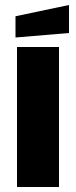

<svg xmlns="http://www.w3.org/2000/svg" viewBox="-20 -748 304 768"><path d="M48 0V-560H216V0ZM42 -598V-683L256 -728V-616Z"/></svg>

Font: Tektur
Style: Bold
Weight: 700
Designer: Adam Jagosz
Foundry: Adam Jagosz
Version: Version 1.005;gftools[0.9.30]